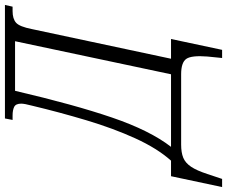

<svg xmlns="http://www.w3.org/2000/svg" viewBox="-171 -663 920 778"><g transform="rotate(-90 289.0 -274.0)"><path d="M83 -41H377L511 -673H310Q254 -433 201.5 -279.5Q149 -126 83 -41ZM-80 166 -36 -41H27Q77 -97 117.5 -186Q158 -275 190.5 -383.5Q223 -492 250 -605Q258 -635 258 -648Q258 -670 245 -676.5Q232 -683 210 -683H192L198 -714H658L651 -683H633Q602 -683 586 -669Q570 -655 560 -604L440 -41H520L476 166H443L449 106Q454 42 439.5 21Q425 0 377 0H92Q60 0 39 8.5Q18 17 2.5 40Q-13 63 -27 106L-47 166Z"/></g></svg>

Font: Noto Serif ExtraCondensed Light
Style: Italic
Weight: 300
Width: 2
Italic angle: -12°
Designer: Monotype Design Team
Foundry: Monotype Imaging Inc.
Version: Version 2.014; ttfautohint (v1.8.4.7-5d5b)